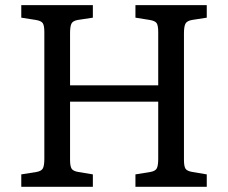

<svg xmlns="http://www.w3.org/2000/svg" viewBox="-20 -720 880 740"><path d="M62 0V-47.9L120.1 -57.1Q140.1 -60.5 145.5 -71.5Q150.9 -82.5 150.9 -107.9V-596.2Q150.9 -621.1 145 -630.4Q139.2 -639.6 118.2 -643.1L62 -651.9V-700.2H337.9V-651.9L279.8 -643.1Q260.3 -639.6 255.1 -628.4Q250 -617.2 250 -591.8V-391.1H589.8V-596.2Q589.8 -621.1 584 -630.4Q578.1 -639.6 557.1 -643.1L502 -651.9V-700.2H776.9V-651.9L720.2 -643.1Q700.2 -639.6 694.6 -628.4Q689 -617.2 689 -591.8V-104Q689 -79.6 694.8 -70.1Q700.7 -60.5 722.2 -57.1L776.9 -47.9V0H502V-47.9L559.1 -57.1Q579.1 -60.5 584.5 -71.5Q589.8 -82.5 589.8 -107.9V-328.1H250V-104Q250 -79.6 255.9 -70.1Q261.7 -60.5 282.2 -57.1L337.9 -47.9V0Z"/></svg>

Font: Literata Book
Style: Regular
Weight: 400
Designer: Latin by Veronika Burian and Jose Scaglione. Greek by Irene Vlachou. Cyrillic by Vera Evstafieva
Foundry: TypeTogether
Version: Version 2.003;PS 002.003;hotconv 1.0.88;makeotf.lib2.5.64775